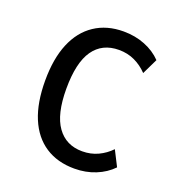

<svg xmlns="http://www.w3.org/2000/svg" viewBox="-100 -579 610 669"><g transform="rotate(20 205.0 -245.0)"><path d="M248 9Q185 9 140 -20.5Q95 -50 71.5 -106.5Q48 -163 48 -245Q48 -326 71.5 -382.5Q95 -439 140 -469Q185 -499 247 -499Q290 -499 326.5 -484.5Q363 -470 388 -444L360 -386Q339 -408 312.5 -420.5Q286 -433 254 -433Q192 -433 159.5 -386.5Q127 -340 127 -243Q127 -149 160 -103Q193 -57 253 -57Q285 -57 311.5 -69.5Q338 -82 358 -103L387 -46Q362 -20 326 -5.5Q290 9 248 9Z"/></g></svg>

Font: Nunito Sans 10pt Condensed
Style: Regular
Weight: 400
Width: 3
Designer: Vernon Adams
Foundry: Vernon Adams
Version: Version 3.101;gftools[0.9.27]